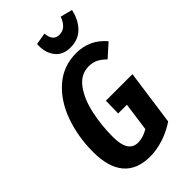

<svg xmlns="http://www.w3.org/2000/svg" viewBox="-278 -1005 1105 1105"><g transform="rotate(-45 274.5 -452.0)"><path d="M549 -624 471 -554Q445 -580 421 -591.5Q397 -603 366 -603Q300 -603 257.5 -545Q215 -487 196 -399Q177 -311 177 -218Q177 -152 197.5 -121.5Q218 -91 257 -91Q298 -91 341 -117L365 -291H294L296 -393H512L465 -55Q414 -21 358 -3Q302 15 249 15Q143 15 89 -48.5Q35 -112 35 -237Q35 -358 73 -466Q111 -574 187 -641Q263 -708 369 -708Q478 -708 549 -624ZM246 -888 247 -904 319 -916Q324 -850 376 -850Q404 -850 423.5 -868.5Q443 -887 454 -919L527 -900Q513 -834 473 -793.5Q433 -753 369 -753Q309 -753 277.5 -791.5Q246 -830 246 -888Z"/></g></svg>

Font: Fira Sans Compressed SemiBold
Style: Italic
Weight: 600
Width: 1
Italic angle: -8°
Designer: bBox Type GmbH & Carrois Corporate GbR & Edenspiekermann AG
Foundry: bBox Type GmbH & Carrois Corporate GbR & Edenspiekermann AG
Version: Version 4.301